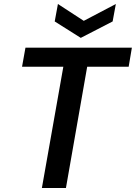

<svg xmlns="http://www.w3.org/2000/svg" viewBox="-20 -938 678 958"><path d="M189 0 296 -605H90L107 -700H638L622 -605H415L309 0ZM558 -918 542 -831 383 -749 253 -831 269 -918 398 -834Z"/></svg>

Font: DM Sans 18pt SemiBold
Style: Italic
Weight: 600
Italic angle: -10°
Designer: Colophon Foundry, Jonny Pinhorn
Foundry: Colophon Foundry
Version: Version 4.004;gftools[0.9.30]